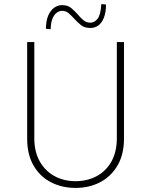

<svg xmlns="http://www.w3.org/2000/svg" viewBox="-20 -912 740 940"><path d="M148 -235Q148 -169 174.5 -122Q201 -75 246.5 -50Q292 -25 350 -25Q408 -25 454 -50Q500 -75 526 -122Q552 -169 552 -235V-706H587V-233Q587 -156 555.5 -102Q524 -48 470.5 -20Q417 8 350 8Q283 8 229 -20Q175 -48 144 -102Q113 -156 113 -233V-706H148ZM423 -775Q394 -775 376.5 -789Q359 -803 343 -821Q330 -835 316.5 -847Q303 -859 283 -859Q272 -859 259.5 -851Q247 -843 238 -823.5Q229 -804 228 -769L205 -771Q205 -810 216 -835.5Q227 -861 245 -874Q263 -887 284 -887Q312 -887 329.5 -872Q347 -857 361 -841Q374 -825 388.5 -813Q403 -801 423 -801Q443 -801 458 -820.5Q473 -840 476 -892L499 -890Q499 -851 488.5 -825Q478 -799 461 -787Q444 -775 423 -775Z"/></svg>

Font: Josefin Sans ExtraLight
Style: Regular
Weight: 250
Designer: Santiago Orozco
Foundry: Typemade
Version: Version 2.000